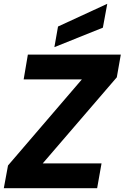

<svg xmlns="http://www.w3.org/2000/svg" viewBox="-38 -986 653 1006"><path d="M-18 0 4 -119 391 -570H86L108 -700H595L574 -581L186 -130H494L471 0ZM247 -739 266 -847 524 -966 501 -841Z"/></svg>

Font: Rethink Sans ExtraBold
Style: Italic
Weight: 800
Italic angle: -10°
Designer: The Rethink Sans project authors (Hans Thiessen). DM Sans designed by Colophon Foundry.
Foundry: Rethink Communications LLC
Version: Version 1.001